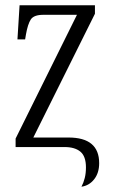

<svg xmlns="http://www.w3.org/2000/svg" viewBox="-20 -556 433 726"><path d="M288 150Q296 135 300.5 117Q305 99 305 77Q305 35 284 17.5Q263 0 224 0H39V-32L271 -500H144Q108 -500 96.5 -482.5Q85 -465 78 -425L75 -407H46L54 -536H339V-504L106 -36H239Q355 -36 355 61Q355 98 336 122Q317 146 288 150Z"/></svg>

Font: Noto Serif ExtraCondensed Light
Style: Regular
Weight: 300
Width: 2
Designer: Monotype Design Team
Foundry: Monotype Imaging Inc.
Version: Version 2.014; ttfautohint (v1.8.4.7-5d5b)